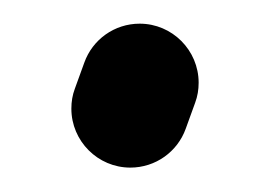

<svg xmlns="http://www.w3.org/2000/svg" viewBox="-20 -338 224 159"><path d="M133.8 -231.4 141.6 -252.9C143.6 -258.3 144.5 -263.7 144.5 -269.5C144.5 -296.4 122.6 -318.4 95.7 -318.4C74.7 -318.4 56.6 -305.2 49.8 -286.1L42 -264.6C40 -259.3 39.1 -253.9 39.1 -248C39.1 -221.2 61 -199.2 87.9 -199.2C108.9 -199.2 127 -212.4 133.8 -231.4Z"/></svg>

Font: Velvelyne Book
Style: Bold
Weight: 700
Designer: Manon Van der Borght et Mariel Nils
Foundry: Velvetyne
Version: Version 1.070;Glyphs 3.3.1 (3343)